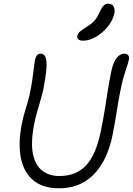

<svg xmlns="http://www.w3.org/2000/svg" viewBox="-20 -1001 715 1034"><path d="M298 13Q210 13 158.5 -30.5Q107 -74 92 -152.5Q77 -231 98 -336Q106 -377 119.5 -419Q133 -461 139 -489Q149 -537 153.5 -567.5Q158 -598 160 -617Q162 -636 164 -650.5Q166 -665 169 -682Q173 -697 180.5 -704.5Q188 -712 199 -712Q217 -712 225 -693.5Q233 -675 230 -632.5Q227 -590 213 -518Q207 -492 198 -461Q189 -430 180 -398.5Q171 -367 165 -338Q144 -232 158 -169.5Q172 -107 210 -80Q248 -53 300 -53Q391 -53 444.5 -111.5Q498 -170 523 -295Q536 -359 544 -408.5Q552 -458 559.5 -506.5Q567 -555 579 -615Q588 -661 606.5 -686.5Q625 -712 651 -712Q663 -712 670 -704Q677 -696 674 -679Q670 -661 663.5 -642.5Q657 -624 648 -594.5Q639 -565 628 -511Q617 -456 608.5 -400.5Q600 -345 589 -288Q571 -191 532 -124Q493 -57 434.5 -22Q376 13 298 13ZM429 -782Q410 -782 402 -789Q394 -796 396 -807Q399 -821 410 -830.5Q421 -840 445 -855Q477 -875 490.5 -891.5Q504 -908 517 -936Q529 -963 539.5 -972Q550 -981 562 -981Q585 -981 592.5 -965Q600 -949 596 -930Q588 -891 560 -857Q532 -823 496.5 -802.5Q461 -782 429 -782Z"/></svg>

Font: Shantell Sans Light Light
Style: Italic
Weight: 300
Italic angle: -11°
Version: Version 1.008;[ac192a2d6]